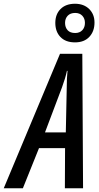

<svg xmlns="http://www.w3.org/2000/svg" viewBox="-84 -1004 527 1024"><path d="M-64 0 236 -717H355L359 0H262L263 -214H124L38 0ZM156 -298H267L272 -539Q272 -563 273 -584.5Q274 -606 276 -626H273Q269 -607 262.5 -585.5Q256 -564 247 -539ZM316 -778Q266 -778 238.5 -806.5Q211 -835 211 -882Q211 -928 239 -956Q267 -984 316 -984Q363 -984 391.5 -956Q420 -928 420 -884Q420 -837 392.5 -807.5Q365 -778 316 -778ZM317 -828Q341 -828 355 -843Q369 -858 369 -882Q369 -905 355 -920Q341 -935 317 -935Q291 -935 277 -920Q263 -905 263 -882Q263 -858 276.5 -843Q290 -828 317 -828Z"/></svg>

Font: Noto Sans ExtraCondensed Medium
Style: Italic
Weight: 500
Width: 2
Italic angle: -12°
Designer: Monotype Design Team
Foundry: Monotype Imaging Inc.
Version: Version 2.013; ttfautohint (v1.8.4.7-5d5b)